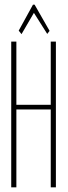

<svg xmlns="http://www.w3.org/2000/svg" viewBox="-20 -801 290 821"><path d="M28 0V-623H50V-353H197V-623H219V0H197V-333H50V0ZM72 -655 60 -670 121 -781H128L192 -669L182 -656L125 -746Z"/></svg>

Font: Inconsolata UltraCondensed ExtraLight
Style: Regular
Weight: 200
Width: 1
Monospace: yes
Designer: Raph Levien, Cyreal, Brenton Simpson
Foundry: Raph Levien, Cyreal, Google
Version: Version 3.100; ttfautohint (v1.8.4.7-5d5b)